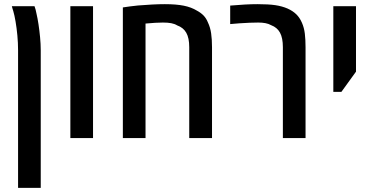

<svg xmlns="http://www.w3.org/2000/svg" viewBox="-20 -660 1790 918"><path d="M66.4 238.3V-419.4Q66.4 -455.1 63 -491Q59.6 -526.9 54.4 -557.1Q49.3 -587.4 43.5 -606.9Q41.5 -612.8 39.8 -618.7Q38.1 -624.5 36.6 -630.4H145Q147.9 -622.6 150.4 -613.3Q152.8 -604 154.8 -593.3Q159.7 -572.8 164.1 -543.7Q168.5 -514.6 171.6 -482.2Q174.8 -449.7 174.8 -419.4V238.3Z M316.4 0V-630.4H424.8V0Z M567.4 0V-624.5Q583.5 -627.4 601.6 -629.4Q619.6 -631.3 639.6 -633.8Q674.8 -636.7 707.3 -638.4Q739.7 -640.1 768.1 -640.1Q822.3 -640.1 858.6 -632.8Q895 -625.5 921.9 -608.9Q940.4 -599.1 953.4 -585.7Q966.3 -572.3 974.1 -552.7Q985.4 -529.3 989.5 -500.5Q993.7 -471.7 993.7 -434.1V0H884.8V-434.6Q884.8 -478.5 870.6 -503.4Q856.4 -528.3 827.1 -538.6Q815.4 -545.9 798.8 -549.1Q782.2 -552.2 758.8 -552.2Q742.7 -552.2 722.2 -551Q701.7 -549.8 675.8 -547.4V0Z M1332.5 0V-434.6Q1332.5 -478.5 1318.8 -503.7Q1305.2 -528.8 1276.4 -539.6Q1264.6 -546.4 1249 -549.3Q1233.4 -552.2 1214.4 -552.2Q1197.8 -552.2 1174.1 -551.3Q1150.4 -550.3 1125.5 -548.6Q1100.6 -546.9 1080.6 -544.9V-633.3Q1118.7 -636.7 1151.4 -638.4Q1184.1 -640.1 1211.4 -640.1Q1263.7 -640.1 1296.4 -635.3Q1329.1 -630.4 1355 -619.1Q1379.9 -607.9 1396.5 -591.8Q1413.1 -575.7 1423.8 -550.8Q1434.1 -527.3 1437.5 -499Q1440.9 -470.7 1440.9 -434.1V0Z M1573.7 -220.7V-630.4H1682.1V-317.4L1612.3 -220.7Z"/></svg>

Font: Open Sans SemiCondensed SemiBold
Style: Regular
Weight: 600
Width: 4
Designer: Monotype Design Team
Foundry: Monotype Imaging Inc.
Version: Version 3.000